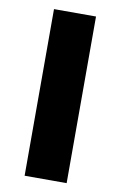

<svg xmlns="http://www.w3.org/2000/svg" viewBox="-81 -737 491 783"><g transform="rotate(10 165.0 -345.0)"><path d="M78 0V-690H252V0Z"/></g></svg>

Font: Oxanium ExtraLight ExtraBold
Style: Regular
Weight: 800
Version: Version 2.000